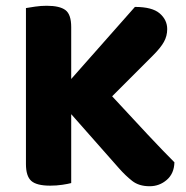

<svg xmlns="http://www.w3.org/2000/svg" viewBox="-20 -636 646 666"><path d="M227 -1Q216 2 196 5Q176 8 154 8Q107 8 88.5 -8.5Q70 -25 70 -67V-608Q81 -610 101.5 -613Q122 -616 142 -616Q187 -616 207 -601Q227 -586 227 -542V-362L448 -612Q508 -612 534 -589.5Q560 -567 560 -535Q560 -511 548.5 -490.5Q537 -470 511 -444L369 -302Q438 -227 493.5 -168Q549 -109 585 -73Q584 -34 558.5 -12Q533 10 499 10Q462 10 438.5 -8.5Q415 -27 393 -52L227 -240V-1Z"/></svg>

Font: Baloo 2
Style: Bold
Weight: 700
Designer: Sarang Kulkarni and Ek Type
Foundry: Ek Type
Version: Version 1.640;hotconv 1.0.111;makeotfexe 2.5.65597; ttfautoh